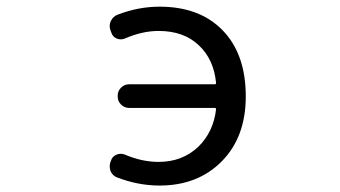

<svg xmlns="http://www.w3.org/2000/svg" viewBox="-20 -578 1040 587"><path d="M375 -248Q360.4 -248 350.1 -258.3Q339.8 -268.6 339.8 -283.2V-285.2Q339.8 -299.8 350.1 -310.1Q360.4 -320.3 375 -320.3H636.7Q640.6 -320.3 640.6 -324.2Q633.8 -396.5 587.9 -439.5Q542 -483.4 464.8 -483.4Q415 -483.4 361.3 -460Q348.6 -455.1 336.4 -460.4Q324.2 -465.8 320.3 -478.5L317.4 -486.3Q315.4 -492.2 315.4 -498Q315.4 -506.8 319.3 -514.6Q326.2 -528.3 339.8 -533.2Q403.3 -557.6 467.8 -557.6Q590.8 -557.6 661.1 -484.9Q731.4 -412.1 731.4 -283.2Q731.4 -159.2 658.2 -85Q585 -10.7 467.8 -10.7Q403.3 -10.7 338.9 -35.2Q325.2 -40 318.4 -53.7Q315.4 -61.5 315.4 -69.3Q315.4 -75.2 317.4 -82L319.3 -86.9Q323.2 -99.6 335.9 -105Q348.6 -110.4 361.3 -105.5Q414.1 -83 464.8 -83Q537.1 -83 585.9 -128.9Q632.8 -174.8 640.6 -244.1Q640.6 -248 636.7 -248Z"/></svg>

Font: Rounded-L Mgen+ 2m regular
Style: Regular
Weight: 400
Designer: [Source Han Sans]
Ryoko NISHIZUKA  (kana & ideographs); Paul D. Hunt (Latin, Greek & Cyrillic); Wenlong ZHANG  (bopomofo
Version: Version 1.059.20150602